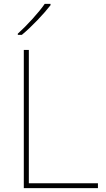

<svg xmlns="http://www.w3.org/2000/svg" viewBox="-20 -972 546 992"><path d="M241 -945V-952H211C182 -909 117 -838 72 -798V-792H93C146 -836 206 -900 241 -945ZM103 0H486V-25H129V-714H103Z"/></svg>

Font: Noto Sans Canadian Aboriginal Thin
Style: Regular
Weight: 100
Designer: Monotype Design Team, Typotheque's Kevin King
Foundry: Monotype Imaging Inc.
Version: Version 2.004